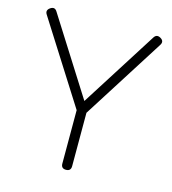

<svg xmlns="http://www.w3.org/2000/svg" viewBox="-98 -714 711 795"><g transform="rotate(15 257.5 -317.0)"><path d="M465 -623Q476 -640 494 -629Q512 -618 500 -600L278 -250V-21Q278 0 257 0Q236 0 236 -21V-250L14 -600Q3 -617 21 -629Q39 -641 50 -622L257 -295Z"/></g></svg>

Font: Jura Light
Style: Regular
Weight: 300
Designer: Daniel Johnson, Alexei Vanyashin
Foundry: Daniel Johnson
Version: Version 5.103